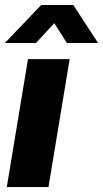

<svg xmlns="http://www.w3.org/2000/svg" viewBox="-23 -754 415 774"><path d="M4.4 0 89.8 -515.6H257.8L172.4 0ZM122.1 -580.6H-2.9V-581.1L143.1 -733.9H272.5L372.1 -581.1V-580.6H246.6L195.8 -660.6Z"/></svg>

Font: Inter Display ExtraBold
Style: Italic
Weight: 800
Italic angle: -9.39999°
Designer: Rasmus Andersson
Foundry: rsms
Version: Version 4.000;git-a52131595